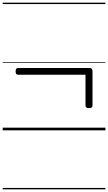

<svg xmlns="http://www.w3.org/2000/svg" viewBox="-20 -968 803 1426"><path d="M640 -165Q628 -165 621.5 -169.5Q615 -174 615 -184V-413H114Q105 -413 100.5 -419Q96 -425 96 -437Q96 -463 114 -463H649Q667 -463 667 -437V-184Q667 -174 660.5 -169.5Q654 -165 640 -165ZM0 428H763V438H0ZM0 -20H763V0H0ZM0 -505H763V-500H0ZM0 -948H763V-938H0Z"/></svg>

Font: Playwrite US Modern Guides
Style: Regular
Weight: 400
Designer: Veronika Burian, José Scaglione
Foundry: TypeTogether
Version: Version 1.003